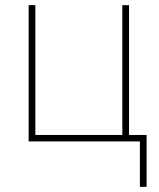

<svg xmlns="http://www.w3.org/2000/svg" viewBox="-20 -548 616 744"><path d="M548 176H522V0H91V-528H117V-25H454V-528H480V-25H548Z"/></svg>

Font: Noto Sans Thin
Style: Regular
Weight: 100
Designer: Monotype Design Team
Foundry: Monotype Imaging Inc.
Version: Version 2.007